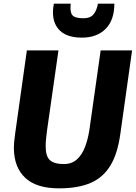

<svg xmlns="http://www.w3.org/2000/svg" viewBox="-20 -1023 743 1051"><path d="M303 8Q179.5 8 118.2 -49.5Q57 -107 56 -211Q56 -228.5 57.8 -248.8Q59.5 -269 63 -292L127 -747H300L238 -313Q236 -293.5 233 -271.2Q230 -249 230 -222Q230 -168 253 -146.5Q276 -125 330 -125Q372.5 -125 400.5 -150Q428.5 -175 444.8 -217Q461 -259 469 -310L531 -747H703L639 -292Q624 -182.5 585 -118Q545.5 -52 476.8 -22Q408 8 303 8ZM428 -817Q336.5 -817 297.2 -867.2Q258 -917.5 275 -1003H367Q362 -958 375.8 -940.5Q389.5 -923 436 -923Q475 -923 492.5 -945Q510 -967 516 -1003H606Q606 -913 558.2 -865Q510.5 -817 428 -817Z"/></svg>

Font: Merriweather Sans ExtraBold
Style: Italic
Weight: 800
Italic angle: -7.5°
Designer: Eben Sorkin
Foundry: Eben Sorkin
Version: Version 2.001; ttfautohint (v1.8.3)